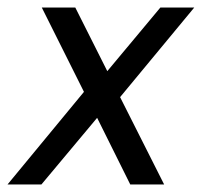

<svg xmlns="http://www.w3.org/2000/svg" viewBox="-46 -490 536 510"><path d="M273 -232 390 0H300L212 -177L64 0H-26L177 -246L65 -470H154L239 -301L380 -470H470Z"/></svg>

Font: KoHo Medium
Style: Italic
Weight: 500
Italic angle: -10°
Designer: Cadson Demak & Katatrad Team
Foundry: Cadson Demak Co.,Ltd.
Version: Version 1.000